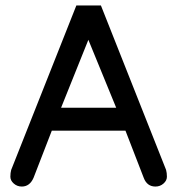

<svg xmlns="http://www.w3.org/2000/svg" viewBox="-20 -662 650 704"><path d="M260 -642H350L589 -39Q592 -28 592 -14Q592 0 579.5 11Q567 22 550 22Q519 22 507 -10L440 -183H170L103 -10Q89 22 60 22Q43 22 30.5 11Q18 0 18 -14Q18 -28 21 -39ZM304 -516 204 -267H406Z"/></svg>

Font: Jura
Style: Bold
Weight: 700
Designer: Daniel Johnson, Alexei Vanyashin
Foundry: Daniel Johnson
Version: Version 5.103